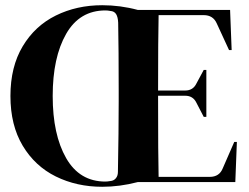

<svg xmlns="http://www.w3.org/2000/svg" viewBox="-20 -698 955 736"><path d="M20 -330Q20 -442 67 -520.5Q114 -599 194 -638.5Q274 -678 372 -678Q441 -678 508 -660H862L868 -506H858L811 -608Q797 -640 761 -640H588Q586 -555 586 -351H690Q720 -351 733 -378L761 -430H771V-250H761L733 -304Q720 -331 690 -331H586Q586 -94 588 -20H784Q821 -20 834 -53L878 -154H888L882 0H508Q439 18 372 18Q274 18 194 -21.5Q114 -61 67 -139.5Q20 -218 20 -330ZM403 -4Q416 -5 424 -14.5Q432 -24 432 -39Q435 -197 435 -310V-350Q435 -508 433 -611Q432 -633 425 -644Q418 -655 403 -656Q393 -658 384 -658Q285 -658 233.5 -568Q182 -478 182 -330Q182 -182 233.5 -92Q285 -2 384 -2Q391 -2 403 -4Z"/></svg>

Font: DeepMind Serif Display
Style: Regular
Weight: 800
Designer: Frank Grießhammer / Modifications: Colophon Foundry
Foundry: Colophon Foundry
Version: Version 5.002